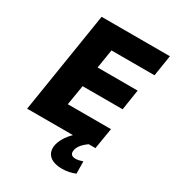

<svg xmlns="http://www.w3.org/2000/svg" viewBox="-214 -827 1053 1159"><g transform="rotate(30 312.5 -248.0)"><path d="M37 0 149 -705H625L602 -559H302L281 -428H560L538 -285H259L236 -146H537L513 0ZM400 209Q339 209 310.5 181Q282 153 292 104Q302 62 336.5 21Q371 -20 422 -47L466 0Q452 10 439.5 21.5Q427 33 418 46.5Q409 60 406 75Q402 96 411 106Q420 116 439 116Q451 116 463 113.5Q475 111 490 106L491 191Q468 200 447 204.5Q426 209 400 209Z"/></g></svg>

Font: Nunito Sans 7pt SemiCondensed Black
Style: Italic
Weight: 900
Width: 4
Italic angle: -9°
Designer: Vernon Adams
Foundry: Vernon Adams
Version: Version 3.101;gftools[0.9.27]